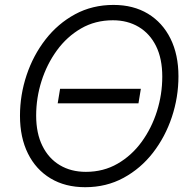

<svg xmlns="http://www.w3.org/2000/svg" viewBox="-20 -758 782 788"><path d="M558.1 -393.6 548.3 -334H216.8L226.6 -393.6ZM329.6 10.3Q247.6 10.3 187.5 -25.9Q127.4 -62 94.7 -127.9Q62 -193.8 62 -282.7Q62 -368.2 89.1 -449.5Q116.2 -530.8 166.7 -595.9Q217.3 -661.1 288.1 -699.5Q358.9 -737.8 445.8 -737.8Q527.3 -737.8 587.2 -701.7Q647 -665.5 679.7 -599.6Q712.4 -533.7 712.4 -444.8Q712.4 -358.9 685.3 -277.6Q658.2 -196.3 607.9 -131.3Q557.6 -66.4 487.1 -28.1Q416.5 10.3 329.6 10.3ZM332.5 -52.7Q404.8 -52.7 462.6 -86.2Q520.5 -119.6 561.5 -176Q602.5 -232.4 624.3 -301.8Q646 -371.1 646 -443.4Q646 -517.1 620.6 -568.6Q595.2 -620.1 549.3 -647.5Q503.4 -674.8 443.4 -674.8Q370.6 -674.8 312.5 -641.1Q254.4 -607.4 213.4 -551Q172.4 -494.6 150.4 -425.3Q128.4 -356 128.4 -283.7Q128.4 -210.9 154.1 -159.2Q179.7 -107.4 225.6 -80.1Q271.5 -52.7 332.5 -52.7Z"/></svg>

Font: Inter 24pt Light
Style: Italic
Weight: 300
Italic angle: -9.3988°
Designer: Rasmus Andersson
Foundry: rsms
Version: Version 4.001;git-66647c0bb